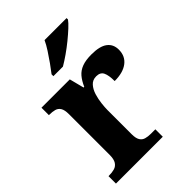

<svg xmlns="http://www.w3.org/2000/svg" viewBox="-223 -867 968 968"><g transform="rotate(-45 261.5 -383.0)"><path d="M20 0V-53H23Q46 -53 63 -58Q80 -63 90 -78.5Q100 -94 100 -125V-415Q100 -445 91 -459.5Q82 -474 66 -478.5Q50 -483 28 -483H25V-536H227L247 -458H252Q265 -488 282 -508Q299 -528 325.5 -538Q352 -548 393 -548Q452 -548 480 -527Q508 -506 508 -467Q508 -421 474.5 -395.5Q441 -370 381 -370Q381 -411 371 -432Q361 -453 332 -453Q306 -453 290 -435Q274 -417 266 -390.5Q258 -364 255 -337Q252 -310 252 -293V-120Q252 -91 261 -76.5Q270 -62 286 -57.5Q302 -53 322 -53H354V0ZM180 -619Q195 -638 213.5 -664Q232 -690 249.5 -717Q267 -744 277 -766H434V-756Q425 -743 403.5 -723Q382 -703 355 -681Q328 -659 300 -639.5Q272 -620 248 -606H180Z"/></g></svg>

Font: Noto Serif Kannada
Style: Bold
Weight: 700
Version: Version 2.003